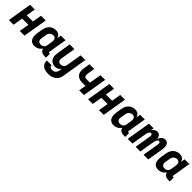

<svg xmlns="http://www.w3.org/2000/svg" viewBox="402 -2136 3948 3948"><g transform="rotate(45 2376.0 -162.5)"><path d="M5 0H141L177 -214H358L322 0H459L547 -530H410L376 -328H195L229 -530H92Z M748 8Q780 8 812.5 -1.5Q845 -11 872 -33Q899 -55 917 -84Q921 -53 941.5 -30.5Q962 -8 992 0Q1022 8 1054 8H1092V-105H1072Q1067 -105 1062.5 -107.5Q1058 -110 1056.5 -115Q1055 -120 1056 -125L1123 -530H986L971 -439Q963 -468 946 -492Q929 -516 900.5 -527Q872 -538 840 -538Q810 -538 779.5 -530Q749 -522 722 -503.5Q695 -485 675.5 -458.5Q656 -432 645 -402.5Q634 -373 629 -343L611 -233Q605 -199 604 -165.5Q603 -132 610.5 -100Q618 -68 636 -42Q654 -16 684.5 -4Q715 8 748 8ZM823 -105Q802 -105 783.5 -112.5Q765 -120 754.5 -136.5Q744 -153 742.5 -173.5Q741 -194 745 -214L763 -324Q767 -351 782.5 -376Q798 -401 825 -413Q852 -425 879 -425Q900 -425 918 -414.5Q936 -404 943.5 -384.5Q951 -365 951.5 -343.5Q952 -322 948 -301L930 -191Q926 -167 911 -145Q896 -123 871.5 -114Q847 -105 823 -105Z M1362 213Q1395 213 1428.5 206.5Q1462 200 1493.5 183.5Q1525 167 1550 141Q1575 115 1589 83Q1603 51 1608 17L1699 -530H1562L1506 -191Q1502 -167 1487 -145.5Q1472 -124 1448 -114.5Q1424 -105 1400 -105Q1380 -105 1362.5 -113Q1345 -121 1336 -138Q1327 -155 1326 -174.5Q1325 -194 1329 -214L1381 -530H1244L1195 -233Q1189 -197 1189 -162Q1189 -127 1199.5 -95Q1210 -63 1232.5 -39Q1255 -15 1287.5 -3.5Q1320 8 1354 8Q1379 8 1404 1Q1429 -6 1449.5 -23.5Q1470 -41 1485 -63L1474 -1Q1470 25 1455.5 50Q1441 75 1414.5 87.5Q1388 100 1362 100Q1341 100 1322.5 94.5Q1304 89 1292.5 72.5Q1281 56 1284 36H1149Q1144 69 1153 100.5Q1162 132 1183.5 154.5Q1205 177 1234 190Q1263 203 1295.5 208Q1328 213 1362 213Z M2050 0H2187L2275 -530H2138L2095 -269H1985Q1968 -269 1953.5 -277.5Q1939 -286 1933.5 -302Q1928 -318 1928 -335.5Q1928 -353 1931 -370L1957 -530H1820L1797 -388Q1791 -352 1792.5 -315.5Q1794 -279 1809 -247Q1824 -215 1851.5 -193.5Q1879 -172 1913.5 -164Q1948 -156 1985 -156H2076Z M2309 0H2445L2481 -214H2662L2626 0H2763L2851 -530H2714L2680 -328H2499L2533 -530H2396Z M3052 8Q3084 8 3116.5 -1.5Q3149 -11 3176 -33Q3203 -55 3221 -84Q3225 -53 3245.5 -30.5Q3266 -8 3296 0Q3326 8 3358 8H3396V-105H3376Q3371 -105 3366.5 -107.5Q3362 -110 3360.5 -115Q3359 -120 3360 -125L3427 -530H3290L3275 -439Q3267 -468 3250 -492Q3233 -516 3204.5 -527Q3176 -538 3144 -538Q3114 -538 3083.5 -530Q3053 -522 3026 -503.5Q2999 -485 2979.5 -458.5Q2960 -432 2949 -402.5Q2938 -373 2933 -343L2915 -233Q2909 -199 2908 -165.5Q2907 -132 2914.5 -100Q2922 -68 2940 -42Q2958 -16 2988.5 -4Q3019 8 3052 8ZM3127 -105Q3106 -105 3087.5 -112.5Q3069 -120 3058.5 -136.5Q3048 -153 3046.5 -173.5Q3045 -194 3049 -214L3067 -324Q3071 -351 3086.5 -376Q3102 -401 3129 -413Q3156 -425 3183 -425Q3204 -425 3222 -414.5Q3240 -404 3247.5 -384.5Q3255 -365 3255.5 -343.5Q3256 -322 3252 -301L3234 -191Q3230 -167 3215 -145Q3200 -123 3175.5 -114Q3151 -105 3127 -105Z M3461 0H3597L3649 -312Q3651 -325 3654 -338.5Q3657 -352 3661.5 -365.5Q3666 -379 3672.5 -392Q3679 -405 3691 -415Q3703 -425 3716 -425Q3731 -425 3741 -414Q3751 -403 3752 -387.5Q3753 -372 3750 -357L3691 0H3828L3880 -312Q3882 -325 3885 -338.5Q3888 -352 3892.5 -365.5Q3897 -379 3903.5 -392Q3910 -405 3921.5 -415Q3933 -425 3947 -425Q3962 -425 3972 -414Q3982 -403 3983 -387.5Q3984 -372 3981 -357L3922 0H4059L4114 -335Q4119 -361 4120.5 -388Q4122 -415 4118 -441Q4114 -467 4103 -489.5Q4092 -512 4070 -525Q4048 -538 4021 -538Q4000 -538 3978 -530Q3956 -522 3939 -505.5Q3922 -489 3910 -469Q3898 -449 3889 -428Q3886 -457 3876 -482.5Q3866 -508 3842.5 -523Q3819 -538 3790 -538Q3767 -538 3744 -528.5Q3721 -519 3703.5 -500Q3686 -481 3673 -460L3685 -530H3548Z M4348 8Q4380 8 4412.5 -1.5Q4445 -11 4472 -33Q4499 -55 4517 -84Q4521 -53 4541.5 -30.5Q4562 -8 4592 0Q4622 8 4654 8H4692V-105H4672Q4667 -105 4662.5 -107.5Q4658 -110 4656.5 -115Q4655 -120 4656 -125L4723 -530H4586L4571 -439Q4563 -468 4546 -492Q4529 -516 4500.5 -527Q4472 -538 4440 -538Q4410 -538 4379.5 -530Q4349 -522 4322 -503.5Q4295 -485 4275.5 -458.5Q4256 -432 4245 -402.5Q4234 -373 4229 -343L4211 -233Q4205 -199 4204 -165.5Q4203 -132 4210.5 -100Q4218 -68 4236 -42Q4254 -16 4284.5 -4Q4315 8 4348 8ZM4423 -105Q4402 -105 4383.5 -112.5Q4365 -120 4354.5 -136.5Q4344 -153 4342.5 -173.5Q4341 -194 4345 -214L4363 -324Q4367 -351 4382.5 -376Q4398 -401 4425 -413Q4452 -425 4479 -425Q4500 -425 4518 -414.5Q4536 -404 4543.5 -384.5Q4551 -365 4551.5 -343.5Q4552 -322 4548 -301L4530 -191Q4526 -167 4511 -145Q4496 -123 4471.5 -114Q4447 -105 4423 -105Z"/></g></svg>

Font: Iosevka Sparkle Extrabold
Style: Italic
Weight: 800
Italic angle: -9°
Designer: Belleve Invis
Foundry: Belleve Invis
Version: Version 4.5.0; ttfautohint (v1.8.3)